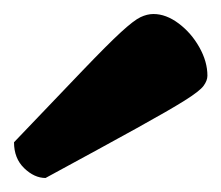

<svg xmlns="http://www.w3.org/2000/svg" viewBox="-20 -760 316 274"><path d="M45 -506Q29 -506 14.5 -520Q0 -534 0 -557Q63 -623 98.5 -660Q134 -697 152.5 -714Q171 -731 180.5 -735.5Q190 -740 199 -740Q217 -740 235 -726.5Q253 -713 264.5 -692.5Q276 -672 276 -652Q276 -645 270.5 -637.5Q265 -630 243.5 -616.5Q222 -603 175 -577Q128 -551 45 -506Z"/></svg>

Font: Petrona Black
Style: Regular
Weight: 900
Designer: Ringo R. Seeber
Foundry: Ringo R. Seeber
Version: Version 2.001; ttfautohint (v1.8.3)